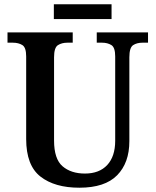

<svg xmlns="http://www.w3.org/2000/svg" viewBox="-20 -865 725 895"><path d="M350 10Q235 10 168.5 -42Q102 -94 102 -217V-602Q102 -644 84 -655Q66 -666 40 -666H15V-714H319V-666H294Q268 -666 250 -654.5Q232 -643 232 -598V-210Q232 -124 271.5 -90Q311 -56 376 -56Q443 -56 480 -96Q517 -136 517 -209V-602Q517 -644 499 -655Q481 -666 456 -666H431V-714H670V-666H644Q618 -666 600.5 -654.5Q583 -643 583 -598V-207Q583 -106 526 -48Q469 10 350 10ZM231 -776V-845H500V-776Z"/></svg>

Font: Noto Serif Bengali SemiCondensed SemiBold
Style: Regular
Weight: 600
Width: 4
Designer: Juan Bruce, Universal Thirst, Indian Type Foundry and the Monotype Design Team.
Foundry: Monotype Imaging Inc.
Version: Version 2.003; ttfautohint (v1.8.4.7-5d5b)